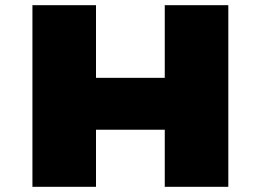

<svg xmlns="http://www.w3.org/2000/svg" viewBox="-20 -720 1005 740"><path d="M860 0H615V-220H350V0H105V-700H350V-420H615V-700H860Z"/></svg>

Font: Imperial One
Style: Regular
Weight: 400
Designer: Jovanny Lemonad
Foundry: Jovanny Lemonad
Version: Version 1.000